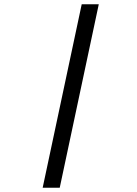

<svg xmlns="http://www.w3.org/2000/svg" viewBox="-20 -770 640 900"><path d="M180 110 363 -750H443L260 110Z"/></svg>

Font: Geist Mono
Style: Italic
Weight: 400
Italic angle: -12°
Monospace: yes
Designer: Basement.studio, Andrés Briganti, Mateo Zaragoza
Foundry: Basement.studio, Vercel, Andrés Briganti, Guido Ferreyra, Mateo Zaragoza
Version: Version 1.500